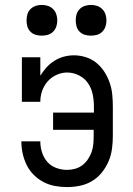

<svg xmlns="http://www.w3.org/2000/svg" viewBox="-20 -753 540 781"><path d="M253 8Q228 8 203.5 3.5Q179 -1 157 -12.5Q135 -24 117.5 -41.5Q100 -59 89 -81Q78 -103 72.5 -127.5Q67 -152 67 -176V-178H144V-177Q144 -155 151 -133Q158 -111 172.5 -94.5Q187 -78 208.5 -70Q230 -62 253 -62Q269 -62 285.5 -66.5Q302 -71 315 -81Q328 -91 337.5 -105Q347 -119 352.5 -134.5Q358 -150 359.5 -166.5Q361 -183 361 -200V-225H196V-295H362V-320Q362 -345 357 -369.5Q352 -394 338 -414.5Q324 -435 301 -446.5Q278 -458 253 -458Q231 -458 210 -448.5Q189 -439 174 -422Q159 -405 151.5 -383.5Q144 -362 144 -339H69V-520H144V-445Q155 -463 169 -478.5Q183 -494 201 -505.5Q219 -517 239.5 -522.5Q260 -528 281 -528Q305 -528 329 -520.5Q353 -513 372 -497.5Q391 -482 404.5 -461Q418 -440 426 -417Q434 -394 436.5 -369.5Q439 -345 439 -320V-200Q439 -174 435.5 -147.5Q432 -121 421.5 -96.5Q411 -72 394 -51Q377 -30 354.5 -16.5Q332 -3 305.5 2.5Q279 8 253 8ZM350 -608Q337 -608 325 -611.5Q313 -615 304 -624Q295 -633 291.5 -645Q288 -657 288 -670Q288 -683 291.5 -695Q295 -707 304 -716Q313 -725 325 -729Q337 -733 350 -733Q363 -733 375 -729Q387 -725 396 -716Q405 -707 409 -695Q413 -683 413 -670Q413 -657 409 -645Q405 -633 396 -624Q387 -615 375 -611.5Q363 -608 350 -608ZM150 -608Q137 -608 125 -611.5Q113 -615 104 -624Q95 -633 91.5 -645Q88 -657 88 -670Q88 -683 91.5 -695Q95 -707 104 -716Q113 -725 125 -729Q137 -733 150 -733Q163 -733 175 -729Q187 -725 196 -716Q205 -707 209 -695Q213 -683 213 -670Q213 -657 209 -645Q205 -633 196 -624Q187 -615 175 -611.5Q163 -608 150 -608Z"/></svg>

Font: Iosevka Curly Slab
Style: Regular
Weight: 400
Monospace: yes
Designer: Belleve Invis
Foundry: Belleve Invis
Version: Version 22.1.2; ttfautohint (v1.8.4)